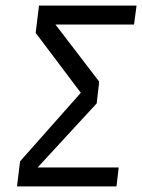

<svg xmlns="http://www.w3.org/2000/svg" viewBox="-20 -669 510 689"><path d="M470 -649H120L108 -551L270 -336L52 -90L41 0H398L406 -68H115L327 -298L336 -376L179 -581H461Z"/></svg>

Font: Gamestation Condensed
Style: Italic
Weight: 400
Width: 3
Designer: Jonas Hecksher
Foundry: Jonas Hecksher, Playtypeª, e-types AS
Version: Version 1.003